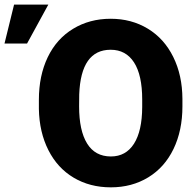

<svg xmlns="http://www.w3.org/2000/svg" viewBox="-125 -802 846 832"><path d="M665.5 -340.8Q665.5 -236.8 627 -156.7Q588.4 -76.7 517.3 -33.4Q446.3 9.8 355.5 9.8Q264.6 9.8 194.3 -32Q124 -73.7 84.7 -151.4Q45.4 -229 43.5 -329.6V-369.6Q43.5 -474.1 81.8 -554Q120.1 -633.8 191.7 -677.2Q263.2 -720.7 354.5 -720.7Q444.8 -720.7 515.6 -677.7Q586.4 -634.8 625.7 -555.4Q665 -476.1 665.5 -373.5ZM491.2 -370.6Q491.2 -476.6 455.8 -531.5Q420.4 -586.4 354.5 -586.4Q225.6 -586.4 218.3 -393.1L217.8 -340.8Q217.8 -236.3 252.4 -180.2Q287.1 -124 355.5 -124Q420.4 -124 455.6 -179.2Q490.7 -234.4 491.2 -337.9ZM-64 -782.2H84.5L-7.8 -613.3H-105.5Z"/></svg>

Font: Roboto
Style: Regular
Weight: 900
Designer: Google
Version: Version 2.001171; 2014